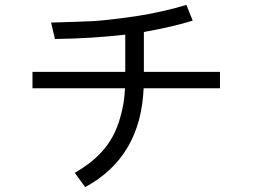

<svg xmlns="http://www.w3.org/2000/svg" viewBox="-20 -723 1040 776"><path d="M111.3 -366.2Q111.3 -382.8 111.3 -432.6Q205.1 -432.6 486.3 -432.6Q486.3 -470.7 486.3 -583Q351.6 -567.4 202.1 -565.4Q197.3 -587.9 186.5 -631.8Q294.9 -634.8 357.4 -637.7Q418.9 -641.6 527.3 -657.2Q635.7 -673.8 733.4 -703.1Q742.2 -681.6 758.8 -639.6Q677.7 -614.3 561.5 -593.8Q561.5 -540 561.5 -432.6Q638.7 -432.6 869.1 -432.6Q869.1 -416 869.1 -366.2Q792 -366.2 560.5 -366.2Q548.8 -87.9 324.2 33.2Q310.5 13.7 282.2 -24.4Q312.5 -42 335.9 -59.6Q359.4 -76.2 387.7 -105.5Q416 -135.7 434.6 -169.9Q454.1 -204.1 467.8 -254.9Q482.4 -305.7 485.4 -366.2Q360.4 -366.2 111.3 -366.2Z"/></svg>

Font: Gothic A1
Style: Regular
Weight: 400
Designer: HanYang I&C Co.,Ltd.
Version: Version 2.50